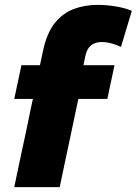

<svg xmlns="http://www.w3.org/2000/svg" viewBox="-20 -768 561 788"><path d="M38.5 0Q49.5 -52.5 60 -102.5Q70.5 -152.5 84 -214.5L94.5 -264.5Q98.5 -285 103.8 -310Q109 -335 115 -362H38.5L68 -500.5H144Q151.5 -535 156.5 -559Q172 -632.5 205.2 -673.8Q238.5 -715 283.8 -731.5Q329 -748 380.5 -748Q418 -748 456.2 -741.5Q494.5 -735 521 -723.5L476.5 -575.5Q457.5 -584.5 437 -590Q416.5 -595.5 397 -595.5Q341.5 -595.5 330 -537Q328.5 -530 326.2 -518.8Q324 -507.5 322.5 -500.5H450L420.5 -362H301.5L270.5 -215Q257 -151.5 246.5 -102Q236 -52.5 225 0Z"/></svg>

Font: Commissioner ExtraBold
Style: Italic
Weight: 800
Italic angle: -12°
Designer: Kostas Bartsokas
Foundry: Kostas Bartsokas
Version: Version 1.000; ttfautohint (v1.8.3)